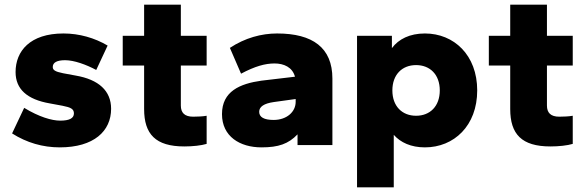

<svg xmlns="http://www.w3.org/2000/svg" viewBox="-20 -624 2518 826"><path d="M237 10C384 10 458 -60 458 -156C458 -233 405 -282 305 -299L251 -309C216 -316 207 -323 207 -336C207 -355 225 -365 260 -365C299 -365 351 -346 394 -323L443 -428C387 -461 321 -480 253 -480C109 -480 47 -404 47 -314C47 -241 96 -196 195 -179L249 -169C285 -162 298 -155 298 -136C298 -115 278 -105 239 -105C203 -105 148 -121 84 -160L32 -50C95 -10 164 10 237 10Z M773 6C809 6 846 2 869 -5V-126C854 -123 827 -122 811 -122C774 -122 758 -139 758 -170V-342H869V-470H758V-604H600V-470H508V-342H600V-155C600 -47 649 6 773 6Z M1105 10C1178 10 1221 -5 1260 -46V0H1410V-286C1410 -419 1325 -480 1172 -480C1105 -480 1034 -461 969 -418L1017 -307C1077 -339 1121 -351 1161 -351C1201 -351 1238 -335 1249 -294L1105 -277C1012 -264 935 -231 935 -133C935 -37 1012 10 1105 10ZM1157 -108C1116 -108 1095 -120 1095 -143C1095 -165 1116 -179 1158 -185L1252 -198V-186C1252 -143 1214 -108 1157 -108Z M1808 10C1933 10 2033 -83 2033 -235C2033 -387 1933 -480 1808 -480C1743 -480 1695 -456 1666 -417V-470H1516V182H1674V-44C1703 -11 1748 10 1808 10ZM1770 -126C1710 -126 1668 -167 1668 -235C1668 -303 1710 -344 1770 -344C1830 -344 1872 -303 1872 -235C1872 -167 1830 -126 1770 -126Z M2348 6C2384 6 2421 2 2444 -5V-126C2429 -123 2402 -122 2386 -122C2349 -122 2333 -139 2333 -170V-342H2444V-470H2333V-604H2175V-470H2083V-342H2175V-155C2175 -47 2224 6 2348 6Z"/></svg>

Font: Gantari ExtraBold
Style: Regular
Weight: 800
Designer: Anugrah Pasau
Foundry: Lafontype
Version: Version 1.000